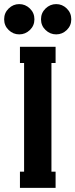

<svg xmlns="http://www.w3.org/2000/svg" viewBox="-63 -906 364 926"><path d="M81.1 -761.2Q59.1 -740.2 29.8 -740.2Q0.5 -740.2 -21.2 -761.2Q-43 -782.2 -43 -813Q-43 -843.8 -21.2 -865Q0.5 -886.2 29.8 -886.2Q59.1 -886.2 81.1 -865Q103 -843.8 103 -813Q103 -782.2 81.1 -761.2ZM259 -761.2Q237.3 -740.2 208 -740.2Q178.7 -740.2 156.7 -761.2Q134.8 -782.2 134.8 -813Q134.8 -843.8 156.7 -865Q178.7 -886.2 208 -886.2Q237.3 -886.2 259 -865Q280.8 -843.8 280.8 -813Q280.8 -782.2 259 -761.2ZM205.1 0H33.2V-78.1H53.2V-602.1H33.2V-680.2H205.1V-602.1H185.1V-78.1H205.1Z"/></svg>

Font: Margherita Black
Style: Regular
Weight: 900
Designer: James Puckett
Foundry: Dunwich Type Founders
Version: Version 1.008;hotconv 1.0.109;makeotfexe 2.5.65596